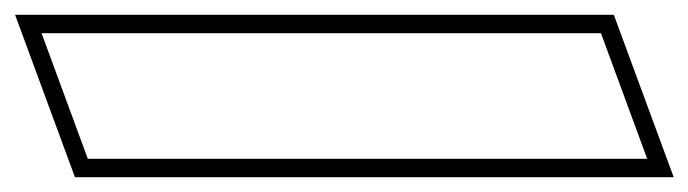

<svg xmlns="http://www.w3.org/2000/svg" viewBox="-147 -26 932 260"><path d="M56.9 189H-28.1L-90.7 19H-5.7H581.8H666.8L729.4 189H644.4ZM-45.5 214H765.3L684.2 -6H-126.6Z"/></svg>

Font: Nordica Plus
Style: NordicaClassicBkExtOpOblOl
Weight: 900
Version: Version 1.01